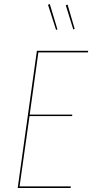

<svg xmlns="http://www.w3.org/2000/svg" viewBox="-20 -933 458 953"><path d="M227.1 -913.1 265.1 -787.1 258.3 -784.7 218.3 -909.2ZM315.4 -910.2 350.6 -789.6 343.8 -786.6 306.6 -906.7ZM418 -680.7 416 -672.9H170.4L127.4 -364.3H338.9L337.9 -356.9H126.5L77.1 -7.8H331.5L330.6 0H67.9L163.1 -680.7Z"/></svg>

Font: Fira Sans Compressed Eight
Style: Italic
Weight: 100
Width: 3
Italic angle: -8°
Designer: Carrois Corporate & Edenspiekermann AG
Foundry: Carrois Corporate GbR & Edenspiekermann AG
Version: Version 4.203;PS 004.203;hotconv 1.0.88;makeotf.lib2.5.64775